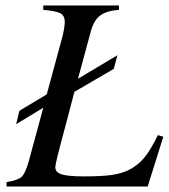

<svg xmlns="http://www.w3.org/2000/svg" viewBox="-20 -682 617 702"><path d="M557.1 -188 577.1 -182.1 520 0H3.9V-16.1Q46.4 -23.4 59.3 -35.6Q72.3 -47.9 85 -91.8L138.2 -288.1L39.1 -228L50.8 -276.9L150.9 -336.9L206.1 -540Q216.8 -579.6 216.8 -602.1Q216.8 -624.5 201.4 -633.1Q186 -641.6 138.2 -646V-662.1H415V-646Q369.6 -642.6 346.9 -625.7Q324.2 -608.9 313 -570.8L265.1 -394L409.2 -480L396 -430.2L252 -346.2Q251 -342.8 219.2 -221.2Q182.1 -84.5 182.1 -70.8Q182.1 -52.2 205.1 -44.7Q228 -37.1 286.1 -37.1Q352.1 -37.1 387.9 -42.2Q423.8 -47.4 450.2 -60.1Q483.9 -77.1 507.3 -105.2Q530.8 -133.3 557.1 -188Z"/></svg>

Font: Accordance
Style: Italic
Weight: 400
Italic angle: -11°
Version: Version 1.2 (build January 31, 2020) Miklal Software Solutio